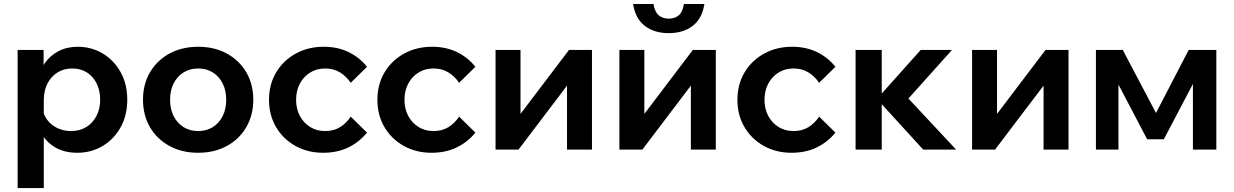

<svg xmlns="http://www.w3.org/2000/svg" viewBox="-20 -755 6228 969"><path d="M201 194H69V-503H200V-346.7H171.6Q178.8 -396.3 205.3 -435.1Q231.9 -473.9 274.6 -496.5Q317.4 -519 372.2 -519Q441.8 -519 498.7 -484.8Q555.6 -450.6 588.9 -390.7Q622.3 -330.8 622.3 -251.5Q622.3 -172.4 588.5 -112.2Q554.8 -52 497.6 -18Q440.4 16 370.1 16Q304.3 16 257.5 -11.8Q210.6 -39.6 186.7 -87.1Q162.7 -134.6 165.4 -192.4L194.1 -209.9Q198.7 -175.8 218.9 -149.3Q239.1 -122.7 270.4 -108.2Q301.7 -93.6 338.3 -93.6Q382.9 -93.6 415.7 -113.9Q448.4 -134.2 467 -170.1Q485.6 -206.1 485.6 -251.5Q485.6 -297.5 468 -333.2Q450.4 -368.8 419 -389.1Q387.5 -409.4 344.3 -409.4Q302.5 -409.4 270.3 -389.4Q238 -369.5 219.5 -333.6Q201 -297.7 201 -248.1Z M980 16Q898.3 16 835.3 -18.3Q772.3 -52.6 737 -113.1Q701.7 -173.6 701.7 -251.5Q701.7 -329.9 737 -390.2Q772.3 -450.4 835.3 -484.7Q898.3 -519 980 -519Q1062.1 -519 1124.9 -484.7Q1187.6 -450.4 1223 -390.2Q1258.3 -329.9 1258.3 -251.8Q1258.3 -173.7 1223 -113.1Q1187.6 -52.6 1124.9 -18.3Q1062.1 16 980 16ZM980.3 -93.6Q1022.4 -93.6 1054.2 -113.6Q1086 -133.6 1103.9 -169.3Q1121.7 -204.9 1121.7 -251.4Q1121.7 -297.9 1103.9 -333.6Q1086 -369.3 1054.2 -389.4Q1022.4 -409.4 980.3 -409.4Q938.1 -409.4 906.2 -389.4Q874.2 -369.3 856.2 -333.7Q838.3 -298 838.3 -251.5Q838.3 -205 856.2 -169.3Q874.2 -133.7 906.2 -113.6Q938.1 -93.6 980.3 -93.6Z M1749.9 -166.5 1832.3 -85.7Q1792.8 -37.4 1737.6 -10.7Q1682.4 16 1610.7 16Q1532.7 16 1470.8 -18.6Q1408.9 -53.2 1373.3 -113.4Q1337.7 -173.7 1337.7 -251.5Q1337.7 -329.3 1373.6 -389.5Q1409.6 -449.8 1472.2 -484.4Q1534.9 -519 1613.5 -519Q1683.4 -519 1738.4 -492.6Q1793.4 -466.2 1832.3 -417.9L1749.9 -337.1Q1729 -368.9 1696.7 -389.1Q1664.3 -409.4 1620.9 -409.4Q1578.5 -409.4 1545.4 -389Q1512.3 -368.6 1493.3 -332.9Q1474.3 -297.3 1474.3 -251.5Q1474.3 -205.7 1493.3 -170.1Q1512.3 -134.4 1545.4 -114Q1578.5 -93.6 1620.9 -93.6Q1664.9 -93.6 1697 -113.8Q1729 -134.1 1749.9 -166.5Z M2296.9 -166.5 2379.3 -85.7Q2339.8 -37.4 2284.6 -10.7Q2229.4 16 2157.7 16Q2079.7 16 2017.8 -18.6Q1955.9 -53.2 1920.3 -113.4Q1884.7 -173.7 1884.7 -251.5Q1884.7 -329.3 1920.6 -389.5Q1956.6 -449.8 2019.2 -484.4Q2081.9 -519 2160.5 -519Q2230.4 -519 2285.4 -492.6Q2340.4 -466.2 2379.3 -417.9L2296.9 -337.1Q2276 -368.9 2243.7 -389.1Q2211.3 -409.4 2167.9 -409.4Q2125.5 -409.4 2092.4 -389Q2059.3 -368.6 2040.3 -332.9Q2021.3 -297.3 2021.3 -251.5Q2021.3 -205.7 2040.3 -170.1Q2059.3 -134.4 2092.4 -114Q2125.5 -93.6 2167.9 -93.6Q2211.9 -93.6 2244 -113.8Q2276 -134.1 2296.9 -166.5Z M2481 0V-503H2606.9V-168L2599.5 -170.4L2851.7 -503H2967.6V0H2841.7V-335L2849.1 -332.6L2596.9 0Z M3106 0V-503H3231.9V-168L3224.5 -170.4L3476.7 -503H3592.6V0H3466.7V-335L3474.1 -332.6L3221.9 0ZM3354.9 -587.7Q3282.4 -587.7 3234.5 -624.3Q3186.6 -660.9 3175.1 -734.8H3278.1Q3284.1 -695.4 3304.1 -678.2Q3324.1 -660.9 3354.9 -660.9Q3386.6 -660.9 3406.3 -678.2Q3426 -695.4 3431.4 -734.8H3535Q3523.5 -660.9 3475.8 -624.3Q3428 -587.7 3354.9 -587.7Z M4113.9 -166.5 4196.3 -85.7Q4156.8 -37.4 4101.6 -10.7Q4046.4 16 3974.7 16Q3896.7 16 3834.8 -18.6Q3772.9 -53.2 3737.3 -113.4Q3701.7 -173.7 3701.7 -251.5Q3701.7 -329.3 3737.6 -389.5Q3773.6 -449.8 3836.2 -484.4Q3898.9 -519 3977.5 -519Q4047.4 -519 4102.4 -492.6Q4157.4 -466.2 4196.3 -417.9L4113.9 -337.1Q4093 -368.9 4060.7 -389.1Q4028.3 -409.4 3984.9 -409.4Q3942.5 -409.4 3909.4 -389Q3876.3 -368.6 3857.3 -332.9Q3838.3 -297.3 3838.3 -251.5Q3838.3 -205.7 3857.3 -170.1Q3876.3 -134.4 3909.4 -114Q3942.5 -93.6 3984.9 -93.6Q4028.9 -93.6 4061 -113.8Q4093 -134.1 4113.9 -166.5Z M4639.3 0 4400.3 -261.7H4411L4626.8 -503H4784.6L4528.3 -217.3L4521 -304.6L4805.3 0ZM4298 0V-503H4430V0Z M4886 0V-503H5011.9V-168L5004.5 -170.4L5256.7 -503H5372.6V0H5246.7V-335L5254.1 -332.6L5001.9 0Z M5511 0V-503H5646.5L5824.2 -165.7L5804.5 -166.3L5979.2 -503H6118.7V0H6000.5V-459.1L6047.4 -420.6L5853.8 -52.3H5769.4L5575.9 -421.2L5624.7 -453.6V0Z"/></svg>

Font: Wix Madefor Display
Style: Regular
Weight: 400
Designer: Dalton Maag Ltd
Foundry: Dalton Maag Ltd
Version: Version 3.100